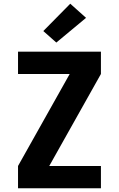

<svg xmlns="http://www.w3.org/2000/svg" viewBox="-20 -1013 640 1033"><path d="M77 0V-120L355 -615H77V-735H523V-615L245 -120H523V0ZM283 -784 213 -846 358 -993 443 -917Z"/></svg>

Font: Iosevka Heavy Extended
Style: Regular
Weight: 900
Width: 7
Monospace: yes
Designer: Belleve Invis
Foundry: Belleve Invis
Version: Version 32.5.0; ttfautohint (v1.8.4)